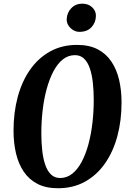

<svg xmlns="http://www.w3.org/2000/svg" viewBox="-20 -992 692 1022"><path d="M288.5 10Q224.5 10 179.5 -13.2Q134.5 -36.5 106.2 -78.5Q78 -120.5 65 -176.2Q52 -232 52 -296.5Q52 -392.5 74.2 -475.5Q96.5 -558.5 140 -620.8Q183.5 -683 246.5 -718Q309.5 -753 390.5 -753Q454.5 -753 499.5 -729.8Q544.5 -706.5 572.8 -664.5Q601 -622.5 614 -567Q627 -511.5 627 -446.5Q627 -350.5 604.8 -267.5Q582.5 -184.5 539 -122.2Q495.5 -60 432.5 -25Q369.5 10 288.5 10ZM300 -44.5Q336 -44.5 364.8 -67.5Q393.5 -90.5 415 -131Q436.5 -171.5 450.8 -224.5Q465 -277.5 472 -338Q479 -398.5 479 -460.5Q479 -509 474.2 -552Q469.5 -595 458.2 -628Q447 -661 427.5 -679.8Q408 -698.5 379 -698.5Q343 -698.5 314.2 -675.5Q285.5 -652.5 264.2 -612Q243 -571.5 228.5 -518.5Q214 -465.5 207 -405.2Q200 -345 200 -282.5Q200 -234 204.8 -191Q209.5 -148 220.8 -115Q232 -82 251.5 -63.2Q271 -44.5 300 -44.5ZM402.5 -822.5Q385 -822.5 369 -832.2Q353 -842 343.5 -857.8Q334 -873.5 335 -891Q337 -925.5 360 -949Q383 -972.5 418 -972.5Q450.5 -972.5 471 -952.8Q491.5 -933 490.5 -907Q490 -872 467 -847.2Q444 -822.5 402.5 -822.5Z"/></svg>

Font: Merriweather 24pt SemiCondensed
Style: Bold Italic
Weight: 700
Width: 4
Italic angle: -7.8°
Designer: Eben Sorkin
Foundry: Eben Sorkin
Version: Version 2.101